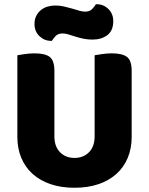

<svg xmlns="http://www.w3.org/2000/svg" viewBox="-20 -869 704 907"><path d="M332 18Q269 18 219 1Q169 -16 134 -47.5Q99 -79 80.5 -123.5Q62 -168 62 -222V-608Q74 -610 97 -613.5Q120 -617 143 -617Q193 -617 215 -600Q237 -583 237 -534V-225Q237 -177 263.5 -150Q290 -123 332 -123Q374 -123 400.5 -150Q427 -177 427 -225V-608Q439 -610 462 -613.5Q485 -617 508 -617Q558 -617 580 -600Q602 -583 602 -534V-222Q602 -168 583.5 -123.5Q565 -79 530 -47.5Q495 -16 445 1Q395 18 332 18ZM241 -843Q262 -843 282 -838.5Q302 -834 320.5 -828.5Q339 -823 354.5 -818.5Q370 -814 382 -814Q404 -814 416 -827Q428 -840 433 -849H437Q469 -849 492 -826.5Q515 -804 515 -769Q515 -724 487 -703Q459 -682 417 -682Q393 -682 372.5 -686.5Q352 -691 335 -696.5Q318 -702 303 -706.5Q288 -711 276 -711Q254 -711 242.5 -698.5Q231 -686 225 -676H221Q190 -676 166.5 -698Q143 -720 143 -756Q143 -778 151.5 -794.5Q160 -811 174 -822Q188 -833 205.5 -838Q223 -843 241 -843Z"/></svg>

Font: Baloo Bhaina 2 ExtraBold
Style: Regular
Weight: 800
Designer: Yesha Goshar, Manish Minz, Shuchita Grover and Ek Type
Foundry: Ek Type
Version: Version 1.640;hotconv 1.0.111;makeotfexe 2.5.65597; ttfautoh